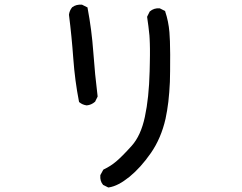

<svg xmlns="http://www.w3.org/2000/svg" viewBox="-20 -737 1040 825"><path d="M443.8 67.9 424.3 58.1 422.9 57.6 422.4 56.6Q409.2 41 411.1 17.1V15.6L411.6 14.6L423.3 -6.8L424.3 -8.3L426.3 -9.3Q455.1 -22.9 479.5 -43.5Q504.9 -64.9 545.4 -109.9Q585.4 -154.3 602.5 -234.9Q620.1 -315.9 623 -430.7Q623.5 -450.2 623.8 -467.3Q624 -484.4 624.3 -499.3Q624.5 -514.2 624.3 -527.1Q624 -540 623.8 -550.5Q623.5 -561 623 -569.8Q622.6 -578.6 622.1 -585Q618.2 -624.5 612.3 -663.1V-665L612.8 -666.5L622.6 -686L623 -687L624 -688Q641.6 -703.1 665.5 -701.2H666.5L667.5 -700.7L687 -690.9L689.5 -689.9L689.9 -687.5Q704.1 -645.5 708 -598.6Q709.5 -583 710.2 -559.3Q710.9 -535.6 711.2 -503.7Q711.4 -471.7 710.9 -431.6Q710.9 -407.2 710 -384.8Q709 -362.3 707.3 -341.1Q705.6 -319.8 703.4 -300Q701.2 -280.3 698 -262.2Q694.8 -244.1 691.4 -227.1Q672.4 -143.1 628.4 -79.6Q584.5 -16.6 536.6 22.5Q524.4 32.2 512.9 40Q501.5 47.9 490.2 53.7Q479 59.6 468.3 63.2Q457.5 66.9 447.3 68.4H445.3ZM352.1 -284.2Q334.5 -286.6 321.3 -297.4L319.8 -298.8L319.3 -300.8Q301.8 -390.6 294.9 -485.8Q288.1 -580.6 276.4 -672.9V-673.8V-674.3Q278.8 -691.9 289.6 -705.1L290 -705.6L290.5 -706.1Q307.6 -718.8 331.5 -716.8H332.5L333.5 -716.3L353 -706.5L356 -705.1L356.4 -702.1Q374 -609.4 380.9 -513.2Q387.7 -417.5 399.4 -323.7V-322.3L398.9 -320.8L389.2 -301.3L388.7 -299.8L387.7 -299.3Q372.6 -286.1 353 -284.2H352.5Z"/></svg>

Font: NaikaiFont
Style: SemiBold
Weight: 600
Version: Version 1.89